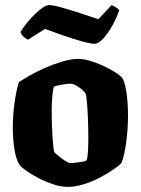

<svg xmlns="http://www.w3.org/2000/svg" viewBox="-20 -730 550 750"><path d="M244 0Q218 0 188 -10Q158 -20 130 -34.5Q102 -49 82.5 -63Q63 -77 57 -85Q43 -106 36.5 -146Q30 -186 30 -229Q30 -284 37.5 -334Q45 -384 54 -409Q67 -418 93.5 -433.5Q120 -449 154 -464Q188 -479 223 -489.5Q258 -500 287 -500Q305 -500 330 -493Q355 -486 381 -474Q407 -462 428 -449Q449 -436 459 -424Q470 -401 475 -361.5Q480 -322 480 -281Q480 -226 473 -174.5Q466 -123 455 -94Q444 -82 421 -66.5Q398 -51 368.5 -35.5Q339 -20 306.5 -10Q274 0 244 0ZM255 -93Q263 -93 284.5 -95.5Q306 -98 318 -103Q322 -112 323.5 -137.5Q325 -163 325 -194Q325 -228 323.5 -266Q322 -304 319.5 -332.5Q317 -361 314 -365Q311 -371 300.5 -380Q290 -389 277.5 -396Q265 -403 254 -403Q243 -403 222.5 -399.5Q202 -396 191 -392Q187 -383 184.5 -356Q182 -329 182 -296Q182 -262 183.5 -226.5Q185 -191 187.5 -165.5Q190 -140 192 -136Q194 -133 206.5 -122.5Q219 -112 233.5 -102.5Q248 -93 255 -93ZM349 -559Q334 -559 300 -568.5Q266 -578 227 -591.5Q188 -605 156 -617L89 -575Q82 -578 73 -586Q64 -594 60 -605Q74 -628 95 -652Q116 -676 137 -693Q158 -710 172 -710Q188 -710 221.5 -700.5Q255 -691 294 -678.5Q333 -666 364 -655L416 -710Q421 -708 430 -703Q439 -698 446 -691Q437 -663 420 -632Q403 -601 384 -580Q365 -559 349 -559Z"/></svg>

Font: Texturina 72pt Black
Style: Regular
Weight: 900
Designer: Guillermo Torres Carreño
Foundry: Omnibus-Type
Version: Version 1.002; ttfautohint (v1.8.3)